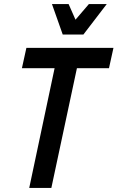

<svg xmlns="http://www.w3.org/2000/svg" viewBox="-20 -926 579 946"><path d="M88 -590 110 -690H539L517 -590H359L233 0H124L249 -590ZM236 -906H318L352 -829L418 -906H506L391 -756H289Z"/></svg>

Font: Radio Canada Condensed Medium
Style: Italic
Weight: 500
Width: 3
Italic angle: -12°
Designer: Charles Daoud, Etienne Aubert Bonn, Alexandre Saumier Demers, Jacques Le Bailly
Foundry: Radio-Canada
Version: Version 2.104; ttfautohint (v1.8.4.7-5d5b);gftools[0.9.28.de